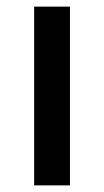

<svg xmlns="http://www.w3.org/2000/svg" viewBox="-20 -559 314 579"><path d="M191 0V-539H83V0Z"/></svg>

Font: Noto Sans Lisu Medium
Style: Regular
Weight: 500
Designer: Monotype Design Team. David Williams.
Foundry: Monotype Imaging Inc.
Version: Version 2.102